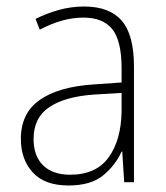

<svg xmlns="http://www.w3.org/2000/svg" viewBox="-20 -559 508 589"><path d="M238 -539Q316 -539 353.5 -495.5Q391 -452 391 -355V0H361L355 -94H353Q334 -52 296.5 -21Q259 10 190 10Q117 10 80.5 -30Q44 -70 44 -133Q44 -212 102 -252.5Q160 -293 267 -300L353 -306V-349Q353 -434 324.5 -469.5Q296 -505 236 -505Q204 -505 171 -496Q138 -487 102 -468L89 -501Q123 -518 160.5 -528.5Q198 -539 238 -539ZM270 -269Q180 -263 131.5 -230.5Q83 -198 83 -133Q83 -80 112.5 -51.5Q142 -23 195 -23Q275 -23 313.5 -76.5Q352 -130 353 -219V-274Z"/></svg>

Font: Noto Sans Gurmukhi SemiCondensed ExtraLight
Style: Regular
Weight: 200
Width: 4
Designer: Jelle Bosma - Monotype Design Team
Foundry: Monotype Imaging Inc.
Version: Version 2.004; ttfautohint (v1.8.4.7-5d5b)